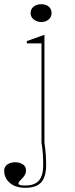

<svg xmlns="http://www.w3.org/2000/svg" viewBox="-25 -681 356 916"><path d="M172 -576Q158 -576 146.5 -581.5Q135 -587 128 -596.5Q121 -606 121 -618Q121 -632 128 -641.5Q135 -651 146.5 -656Q158 -661 172 -661Q186 -661 197 -656Q208 -651 214.5 -641.5Q221 -632 221 -618Q221 -606 214.5 -596.5Q208 -587 197 -581.5Q186 -576 172 -576ZM96 215Q74 215 55.5 209.5Q37 204 23.5 193Q10 182 2.5 167Q-5 152 -5 134Q-5 120 2.5 111Q10 102 22 97.5Q34 93 47 93Q67 93 83 102.5Q99 112 99 131Q99 144 93.5 153.5Q88 163 81 170Q74 177 68.5 183Q63 189 63 195Q63 199 70 201.5Q77 204 96 204Q140 204 160.5 180.5Q181 157 181 107Q181 77 179.5 53.5Q178 30 173 0V-474H103V-485L187 -515V0Q192 35 193.5 59.5Q195 84 195 107Q195 163 171.5 189Q148 215 96 215Z"/></svg>

Font: Kalnia Thin
Style: Regular
Weight: 250
Designer: Frida Medrano
Foundry: Frida Medrano
Version: Version 1.105